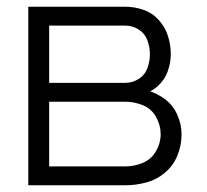

<svg xmlns="http://www.w3.org/2000/svg" viewBox="-20 -550 615 570"><path d="M64 0V-530H352Q379 -530 405.5 -521Q432 -512 451 -491Q470 -470 478.5 -443.5Q487 -417 487 -390Q487 -364 478 -338.5Q469 -313 449 -295Q438 -285 426 -279Q448 -271 468 -257Q493 -239 506 -210Q519 -181 519 -151Q519 -119 507 -89Q495 -59 470.5 -38Q446 -17 415 -8.5Q384 0 352 0ZM126 -56H352Q379 -56 404 -66.5Q429 -77 443 -101Q457 -125 457 -151.5Q457 -178 443.5 -202.5Q430 -227 404.5 -237.5Q379 -248 352 -248H126ZM352 -304Q373 -304 391.5 -315.5Q410 -327 417.5 -347.5Q425 -368 425 -389Q425 -410 417.5 -430.5Q410 -451 391.5 -462.5Q373 -474 352 -474H126V-304Z"/></svg>

Font: Jozsika Light
Style: Regular
Weight: 300
Monospace: yes
Designer: Belleve Invis
Foundry: Belleve Invis
Version: 2.1.0